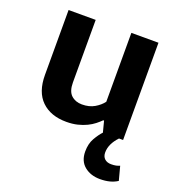

<svg xmlns="http://www.w3.org/2000/svg" viewBox="-126 -578 812 885"><g transform="rotate(20 280.5 -135.5)"><path d="M368 -477H501V0H481Q443 40 443 82Q443 102 455 113Q467 124 487 124Q501 124 510.5 122Q520 120 529 116L547 184Q514 206 462 206Q416 206 385.5 181Q355 156 355 109Q355 71 370.5 44Q386 17 402 0L388 -54H384Q373 -43 358.5 -31.5Q344 -20 324.5 -10.5Q305 -1 280.5 5Q256 11 226 11Q149 11 104.5 -32Q60 -75 60 -159V-477H193V-170Q193 -127 213.5 -108Q234 -89 266 -89Q302 -89 327.5 -104Q353 -119 368 -139Z"/></g></svg>

Font: Ek Mukta
Style: Bold
Weight: 700
Designer: Girish Dalvi and Yashodeep Gholap
Foundry: Ek Type
Version: Version 2.538;PS 1.002;hotconv 16.6.51;makeotf.lib2.5.65220;